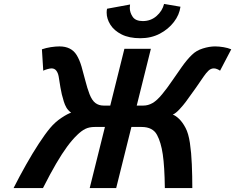

<svg xmlns="http://www.w3.org/2000/svg" viewBox="-20 -953 1192 973"><path d="M744.6 -705.6 568.8 0H434.6L610.4 -705.6ZM602.1 -309.6 628.9 -418H707Q730.5 -418 752.9 -430.7Q775.4 -443.4 802.2 -476.1Q827.1 -506.3 852.3 -543.5Q877.4 -580.6 902.6 -615.7Q927.7 -650.9 951.7 -674.3Q974.1 -696.8 1007.6 -707.3Q1041 -717.8 1069.8 -717.8Q1089.4 -717.8 1112.1 -714.1Q1134.8 -710.4 1151.9 -703.1L1095.2 -594.7Q1090.3 -598.6 1081.1 -602.5Q1071.8 -606.4 1064 -606.4Q1048.8 -606.4 1036.9 -595.2Q1024.9 -584 1012.2 -565.4Q996.1 -541.5 973.4 -509Q950.7 -476.6 921.9 -437.5Q910.2 -421.4 890.6 -400.1Q871.1 -378.9 855.5 -372.1Q869.6 -367.7 887.5 -350.6Q905.3 -333.5 920.4 -304.7Q935.1 -277.3 942.4 -228.5Q949.7 -179.7 952.1 -119.9Q954.6 -60.1 954.6 0H815.4Q814 -109.4 804.9 -170.7Q795.9 -231.9 775.9 -269Q754.4 -309.6 697.3 -309.6ZM582.5 -418 555.7 -309.6H460.4Q432.1 -309.6 412.4 -299.8Q392.6 -290 371.1 -269Q345.7 -244.6 320.1 -209.7Q294.4 -174.8 264.6 -124Q234.9 -73.2 197.8 0H48.8Q79.1 -60.1 112.1 -118.4Q145 -176.8 176.8 -225.3Q208.5 -273.9 234.4 -304.7Q259.3 -334.5 291.7 -356Q324.2 -377.4 340.3 -381.8Q323.7 -395 316.2 -408.4Q308.6 -421.9 303.7 -437.5Q291.5 -476.6 286.4 -509Q281.2 -541.5 277.3 -565.4Q273.9 -584 265.1 -595.2Q256.3 -606.4 241.2 -606.4Q233.4 -606.4 219.7 -602.5Q206.1 -598.6 199.2 -594.7L192.4 -703.1Q213.4 -710.4 237.5 -714.1Q261.7 -717.8 281.2 -717.8Q341.3 -717.8 368.2 -674.3Q382.8 -650.9 393.1 -616Q403.3 -581.1 412.6 -543.9Q421.9 -506.8 433.6 -476.1Q446.3 -443.8 463.6 -430.9Q481 -418 504.4 -418ZM811.5 -933.1 894.5 -918.9Q889.2 -877.9 861.3 -841.6Q833.5 -805.2 789.8 -782.2Q746.1 -759.3 691.4 -759.3Q634.3 -759.3 596.2 -778.6Q558.1 -797.9 539.3 -827.9Q520.5 -857.9 520.5 -889.2Q520.5 -900.4 522.5 -908.7L639.2 -930.2Q637.7 -921.4 637.7 -913.6Q637.7 -889.6 652.3 -867.9Q667 -846.2 703.6 -846.2Q744.1 -846.2 773.4 -871.8Q802.7 -897.5 811.5 -933.1Z"/></svg>

Font: Andika
Style: Bold Italic
Weight: 700
Italic angle: -14°
Designer: Victor Gaultney, Annie Olsen, Julie Remington, Don Collingsworth, Eric Hays, Becca Hirsbrunner
Foundry: SIL International
Version: Version 6.101